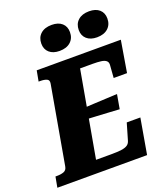

<svg xmlns="http://www.w3.org/2000/svg" viewBox="-192 -1049 1002 1161"><g transform="rotate(-20 309.5 -468.5)"><path d="M591.4 -227.8 551.8 0H-25.6L-13 -68H-2.6Q22.8 -68 41 -74.8Q59.2 -81.6 63.2 -104.8L151.6 -606Q155.6 -628 139.8 -635Q124 -642 97.8 -642H87.4L100 -710H641.2L607.4 -507.2H521.4L527.4 -588.2Q529 -606.2 518.2 -615.7Q507.4 -625.2 485.6 -628.2Q463.8 -631.2 431.6 -631.2H350.4L252 -78.8H350.4Q390.4 -78.8 415.6 -82.3Q440.8 -85.8 454.3 -94.8Q467.8 -103.8 472.8 -121.8L503.8 -227.8ZM279.8 -397.8Q318.2 -400.4 356.1 -402Q394 -403.6 431.9 -405.7Q469.8 -407.8 507.2 -409.4L491 -317.2Q454.2 -319.8 416.9 -321.6Q379.6 -323.4 342.5 -325.7Q305.4 -328 268 -329.6ZM271 -772.6Q229.4 -772.6 205.3 -793.9Q181.2 -815.2 181.2 -851.6Q181.2 -891 207.1 -914.2Q233 -937.4 278.2 -937.4Q320.4 -937.4 344.2 -916.3Q368 -895.2 368 -858.8Q368 -819.4 342.1 -796Q316.2 -772.6 271 -772.6ZM511.8 -772.6Q470.2 -772.6 446.1 -793.9Q422 -815.2 422 -851.6Q422 -891 447.9 -914.2Q473.8 -937.4 519 -937.4Q561.2 -937.4 585 -916.3Q608.8 -895.2 608.8 -858.8Q608.8 -819.4 582.9 -796Q557 -772.6 511.8 -772.6Z"/></g></svg>

Font: Roboto Serif 20pt
Style: Italic
Weight: 400
Italic angle: -10°
Designer: Greg Gazdowicz
Foundry: Commercial Type
Version: Version 1.008